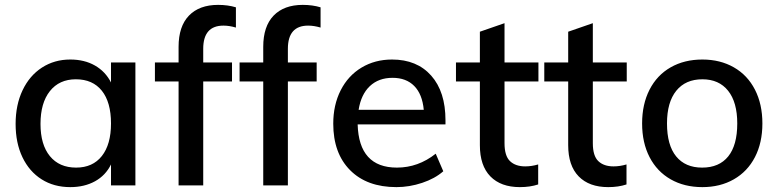

<svg xmlns="http://www.w3.org/2000/svg" viewBox="-20 -760 3189 787"><path d="M535 -504V0H435V-86Q413 -41 369.5 -17Q326 7 268 7Q201 7 150.5 -25Q100 -57 72 -115.5Q44 -174 44 -252Q44 -330 72.5 -390Q101 -450 152 -483Q203 -516 268 -516Q326 -516 369 -491.5Q412 -467 435 -422V-504ZM435 -254Q435 -341 397.5 -388Q360 -435 291 -435Q223 -435 184.5 -386.5Q146 -338 146 -252Q146 -167 184.5 -120Q223 -73 292 -73Q360 -73 397.5 -120.5Q435 -168 435 -254Z M813 -560V-504H931V-426H813V0H712V-426H615V-504H712V-568Q712 -652 754.5 -696Q797 -740 874 -740Q914 -740 947 -730V-647Q920 -655 896 -655Q813 -655 813 -560Z M1160 -560V-504H1278V-426H1160V0H1059V-426H962V-504H1059V-568Q1059 -652 1101.5 -696Q1144 -740 1221 -740Q1261 -740 1294 -730V-647Q1267 -655 1243 -655Q1160 -655 1160 -560Z M1806 -250H1446Q1451 -73 1607 -73Q1694 -73 1766 -130L1797 -58Q1763 -28 1710.5 -10.5Q1658 7 1605 7Q1484 7 1415 -62.5Q1346 -132 1346 -253Q1346 -330 1376.5 -390Q1407 -450 1462 -483Q1517 -516 1587 -516Q1689 -516 1747.5 -450Q1806 -384 1806 -267ZM1450 -310H1717Q1711 -374 1678 -407.5Q1645 -441 1589 -441Q1532 -441 1496 -407Q1460 -373 1450 -310Z M2048 -426V-173Q2048 -121 2070.5 -99.5Q2093 -78 2133 -78Q2159 -78 2186 -86V-4Q2153 7 2111 7Q2033 7 1990 -37Q1947 -81 1947 -165V-426H1849V-504H1947V-630L2048 -665V-504H2187V-426Z M2410 -426V-173Q2410 -121 2432.5 -99.5Q2455 -78 2495 -78Q2521 -78 2548 -86V-4Q2515 7 2473 7Q2395 7 2352 -37Q2309 -81 2309 -165V-426H2211V-504H2309V-630L2410 -665V-504H2549V-426Z M2612 -254Q2612 -333 2642.5 -392.5Q2673 -452 2729 -484Q2785 -516 2859 -516Q2932 -516 2988 -484Q3044 -452 3074.5 -392.5Q3105 -333 3105 -254Q3105 -175 3074.5 -116Q3044 -57 2988 -25Q2932 7 2859 7Q2785 7 2729 -25Q2673 -57 2642.5 -116Q2612 -175 2612 -254ZM3002 -254Q3002 -341 2964.5 -388Q2927 -435 2859 -435Q2790 -435 2752 -388Q2714 -341 2714 -254Q2714 -165 2751.5 -119Q2789 -73 2858 -73Q2928 -73 2965 -119Q3002 -165 3002 -254Z"/></svg>

Font: Muli SemiBold
Style: Regular
Weight: 600
Designer: Vernon Adams
Foundry: Vernon Adams
Version: Version 2.000